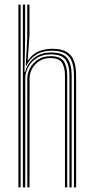

<svg xmlns="http://www.w3.org/2000/svg" viewBox="-20 -820 410 840"><path d="M303.5 0V-490Q303.5 -525 294.9 -549.1Q286.2 -573.2 265.2 -585.8Q244.2 -598.2 206.5 -598.2Q165.2 -598.2 137.2 -580.1Q109.2 -562 95 -531.8H92.8L99.2 -652.2V-800H109V-667.2L101.2 -556H103.2Q120.8 -583 148 -594.8Q175.2 -606.5 208.2 -606.5Q248.8 -606.5 271.5 -593Q294.2 -579.5 303.6 -553.6Q313 -527.8 313 -490.5V0ZM60.5 0V-800H70.2V0ZM99.5 0V-476.5Q99.5 -500.5 111.6 -522.8Q123.8 -545 146.5 -559.6Q169.2 -574.2 201.2 -574.2Q243.8 -574.2 258.9 -552.1Q274 -530 274 -489V0H264.2V-489Q264.2 -525.8 251 -545.9Q237.8 -566 200.2 -566Q173.8 -566 153.2 -553.5Q132.8 -541 121.1 -520.6Q109.5 -500.2 109.5 -476.8L109.2 0ZM80 0V-800H89.8V-636L87 -505.2H89.8Q100.2 -543.5 129.8 -567Q159.2 -590.5 204.2 -590.2Q256.5 -590.2 275 -564.4Q293.5 -538.5 293.5 -489.8V0H283.8V-489.5Q283.8 -534.5 266.8 -558.4Q249.8 -582.2 202.8 -582.2Q167.2 -582.2 142.1 -566.8Q117 -551.2 103.8 -526.9Q90.5 -502.5 90.5 -476.5V0Z"/></svg>

Font: Big Shoulders Inline Text Thin ExtraLight
Style: Regular
Weight: 250
Version: Version 2.002